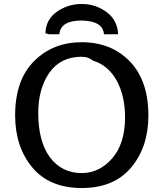

<svg xmlns="http://www.w3.org/2000/svg" viewBox="-20 -925 828 964"><path d="M208 -758Q210 -827 265.5 -866Q321 -905 390 -905Q460 -905 515 -864.5Q570 -824 573 -753H502Q497 -820 390 -822Q284 -822 278 -753H226ZM56 -346Q56 -523 151 -618Q246 -713 390 -713Q539 -713 632 -616.5Q725 -520 725 -345Q725 -187 638.5 -84Q552 19 391 19Q228 19 142 -84.5Q56 -188 56 -346ZM172 -358Q172 -216 230 -136Q290 -56 390 -56Q478 -56 542.5 -129Q607 -202 608 -334Q608 -443 566 -520Q524 -597 446 -621Q424 -640 390 -640Q284 -640 228 -560Q172 -480 172 -358Z"/></svg>

Font: Coval
Style: Medium
Weight: 500
Foundry: Context Ltd
Version: Version 001.000